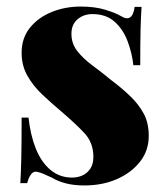

<svg xmlns="http://www.w3.org/2000/svg" viewBox="-20 -552 507 586"><path d="M226 -532Q270 -532 302 -522Q334 -512 349 -503Q384 -481 391 -531H412Q410 -502 409 -461.5Q408 -421 408 -353H387Q383 -390 369.5 -426Q356 -462 330 -485.5Q304 -509 262 -509Q235 -509 216.5 -493Q198 -477 198 -449Q198 -419 216 -396Q234 -373 262.5 -352Q291 -331 320 -307Q352 -283 377.5 -258.5Q403 -234 418.5 -205.5Q434 -177 434 -137Q434 -92 407 -58Q380 -24 336 -5Q292 14 238 14Q205 14 180.5 7.5Q156 1 140 -9Q125 -16 113.5 -21Q102 -26 91 -28Q81 -29 74 -19Q67 -9 63 7H42Q44 -25 45 -71Q46 -117 46 -193H67Q73 -139 89.5 -98Q106 -57 134 -33.5Q162 -10 200 -10Q217 -10 231.5 -16.5Q246 -23 255.5 -37Q265 -51 265 -73Q265 -117 237 -146.5Q209 -176 168 -211Q136 -238 108.5 -264Q81 -290 63.5 -321Q46 -352 46 -391Q46 -436 71.5 -467.5Q97 -499 138 -515.5Q179 -532 226 -532Z"/></svg>

Font: Playfair Display ExtraBold
Style: Regular
Weight: 800
Designer: Claus Eggers Sørensen
Foundry: Claus Eggers Sørensen
Version: Version 1.203